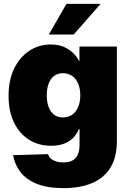

<svg xmlns="http://www.w3.org/2000/svg" viewBox="-20 -764 670 996"><path d="M309.1 211.9Q225.6 211.9 170.7 189.5Q115.7 167 85.9 128.4Q56.2 89.8 47.9 41L229.5 35.6Q232.9 48.3 243.4 58.1Q253.9 67.9 270.5 73.2Q287.1 78.6 308.6 78.6Q351.1 78.6 371.8 56.2Q392.6 33.7 392.6 -12.2V-94.7H389.2Q377.4 -65.4 356.7 -45.9Q335.9 -26.4 307.9 -17.1Q279.8 -7.8 245.1 -7.8Q179.7 -7.8 129.9 -39.6Q80.1 -71.3 52.2 -129.4Q24.4 -187.5 24.4 -266.6Q24.4 -347.7 53.2 -407.5Q82 -467.3 131.6 -500.2Q181.2 -533.2 243.2 -533.2Q278.8 -533.2 306.4 -522.7Q334 -512.2 355.2 -492.9Q376.5 -473.6 390.6 -447.3H392.1V-522.5H586.4V-33.2Q586.4 50.8 553.2 105Q520 159.2 458 185.5Q396 211.9 309.1 211.9ZM306.2 -154.8Q333.5 -154.8 353.8 -168.7Q374 -182.6 385.3 -208.5Q396.5 -234.4 396.5 -269.5Q396.5 -304.7 385.3 -330.6Q374 -356.4 353.8 -370.4Q333.5 -384.3 306.2 -384.3Q279.8 -384.3 261 -370.4Q242.2 -356.4 232.4 -330.6Q222.7 -304.7 222.7 -269.5Q222.7 -234.4 232.4 -208.5Q242.2 -182.6 261 -168.7Q279.8 -154.8 306.2 -154.8ZM233.4 -585 324.7 -744.1H502L362.3 -585Z"/></svg>

Font: Inter 28pt Black
Style: Regular
Weight: 900
Designer: Rasmus Andersson
Foundry: rsms
Version: Version 4.001;git-66647c0bb